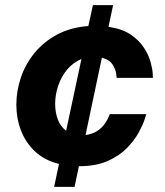

<svg xmlns="http://www.w3.org/2000/svg" viewBox="-20 -641 646 752"><path d="M192 91 211 1Q154 -13 117 -48Q80 -83 62 -130.5Q44 -178 44 -231Q44 -285 62 -338Q80 -391 116 -434.5Q152 -478 204.5 -506Q257 -534 326 -539L344 -621H423L405 -536Q459 -528 492 -505.5Q525 -483 543.5 -454.5Q562 -426 569.5 -399Q577 -372 578 -354Q579 -336 579 -336H437Q437 -336 435 -352.5Q433 -369 421 -388Q409 -407 379 -415L315 -112Q343 -116 361.5 -128.5Q380 -141 390.5 -156.5Q401 -172 405.5 -183Q410 -194 410 -194H553Q553 -194 546.5 -173.5Q540 -153 523.5 -122.5Q507 -92 477.5 -61.5Q448 -31 402 -10.5Q356 10 289 10L272 91ZM196 -234Q196 -201 206.5 -173Q217 -145 239 -129L299 -410Q266 -396 243 -368.5Q220 -341 208 -305.5Q196 -270 196 -234Z"/></svg>

Font: Be Vietnam Pro
Style: Bold Italic
Weight: 700
Italic angle: -12°
Designer: Lam Bao, Tony Le, Vietanh Nguyen
Foundry: Yellow Type Foundry
Version: Version 1.002; ttfautohint (v1.8.3)